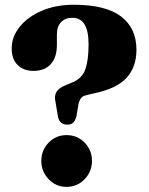

<svg xmlns="http://www.w3.org/2000/svg" viewBox="-20 -754 610 788"><path d="M208 -334.5Q202 -359 211 -375.5Q220 -392 247.5 -403.5L281 -417.5Q318 -434 330.8 -471.2Q343.5 -508.5 343.5 -572.5Q343.5 -681 277 -681Q247.5 -681 230.5 -663Q213.5 -645 213.5 -613V-569.5Q213.5 -519 188.5 -491Q163.5 -463 117 -463Q77 -463 52.5 -487.2Q28 -511.5 28 -555Q28 -603.5 61 -644.2Q94 -685 151.5 -709.8Q209 -734.5 283 -734.5Q413.5 -734.5 476.8 -686.5Q540 -638.5 540 -549.5Q540 -480 500.5 -435.8Q461 -391.5 371 -372L336.5 -364Q320.5 -360.5 313.8 -352.8Q307 -345 302.5 -328.5L293.5 -275.5Q287.5 -256.5 279.2 -249.5Q271 -242.5 256.5 -242.5Q225.5 -242.5 218 -274ZM253 13Q209.5 13 179.5 -18.8Q149.5 -50.5 149.5 -93.5Q149.5 -137.5 179.5 -168.5Q209.5 -199.5 253 -199.5Q297.5 -199.5 327.5 -168.5Q357.5 -137.5 357.5 -93.5Q357.5 -50.5 327.5 -18.8Q297.5 13 253 13Z"/></svg>

Font: Fraunces 9pt
Style: Bold
Weight: 700
Version: Version 1.000;[b76b70a41]